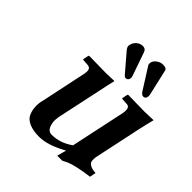

<svg xmlns="http://www.w3.org/2000/svg" viewBox="-183 -784 923 923"><g transform="rotate(45 278.5 -322.5)"><path d="M226.1 -584 304.7 -492.2Q311 -484.4 317.9 -483.9Q333 -483.9 335.9 -499Q337.4 -506.3 335 -513.2L293 -633.8Q293 -633.8 292 -635.7Q291.5 -637.7 290.8 -638.9Q290 -640.1 288.8 -642.3Q287.6 -644.5 285.6 -646Q283.7 -647.5 281.5 -648.9Q279.3 -650.4 275.9 -651.1Q272.5 -651.9 268.6 -651.9Q256.3 -651.9 245.6 -646.2Q234.9 -640.6 228 -630.9Q221.2 -621.1 218.5 -609.1Q215.8 -597.2 226.1 -584ZM350.1 -621.1Q348.1 -611.3 351.6 -605L420.4 -496.1Q429.7 -481 441.4 -481Q454.6 -481 457.5 -496.1Q459 -502.4 457.5 -509.8L426.8 -644Q423.8 -657.2 399.4 -657.2Q382.8 -657.2 367.9 -646.2Q353 -635.3 350.1 -621.1ZM486.3 -115.2Q483.9 -100.1 485.4 -88.1Q486.8 -76.2 500 -68.4Q513.2 -60.5 538.6 -59.1L532.7 -27.8Q488.8 -22 458.5 -15.1Q428.2 -8.3 415 -2.9Q401.9 2.4 383.3 12.2H349.6L362.3 -35.2Q282.2 9.8 223.6 9.8Q182.1 9.8 155.8 -2Q129.4 -13.7 120.1 -33Q110.8 -52.2 108.9 -76.9Q106.9 -101.6 114.3 -127.9L161.6 -352.1Q167 -374.5 163.3 -386.7Q159.7 -398.9 143.1 -399.9L112.3 -401.9L109.9 -403.8L116.2 -434.1L121.6 -436Q200.2 -434.1 232.4 -434.1L290.5 -436Q279.8 -391.1 272.5 -354L227.1 -142.1Q217.3 -101.1 222.9 -78.4Q228.5 -55.7 237.8 -47.9Q247.1 -40 259.3 -40Q317.4 -40 368.2 -77.1L426.8 -352.1Q437 -399.9 409.2 -399.9L378.4 -401.9L375 -403.8L381.3 -434.1L385.7 -436Q469.2 -434.1 496.1 -434.1L556.6 -436Q545.9 -394.5 537.1 -354Z"/></g></svg>

Font: Linux Libertine Slanted
Style: Semibold Slanted
Weight: 600
Designer: Philipp H. Poll
Foundry: Philipp H. Poll
Version: Version 5.1.1